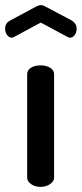

<svg xmlns="http://www.w3.org/2000/svg" viewBox="-51 -729 319 749"><path d="M-31 -617Q-31 -638 -13 -648L91 -704Q101 -709 108 -709Q117 -709 125 -704L229 -649Q248 -637 248 -616Q248 -603 240.5 -592.5Q233 -582 222 -582Q220 -582 216 -583Q214 -585 212 -585L108 -641L4 -585Q0 -582 -5 -582Q-16 -582 -23.5 -592.5Q-31 -603 -31 -617ZM55 -35V-440Q55 -455 69.5 -464.5Q84 -474 107 -474Q130 -474 145 -464.5Q160 -455 160 -440V-35Q160 -22 144.5 -11Q129 0 107 0Q85 0 70 -11Q55 -22 55 -35Z"/></svg>

Font: TerminalDosisSemiBold
Style: Bold
Weight: 600
Designer: EdgarTolentino, PabloImpallari, IginoMarini
Foundry: EdgarTolentino, PabloImpallari, IginoMarini
Version: Version 1.006